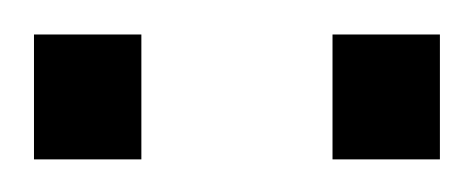

<svg xmlns="http://www.w3.org/2000/svg" viewBox="-20 -702 279 113"><path d="M0 -608.2V-681.7H63.2V-608.2ZM175.7 -608.2V-681.7H238.9V-608.2Z"/></svg>

Font: Saira Thin Condensed
Style: Regular
Weight: 100
Width: 3
Version: Version 1.101